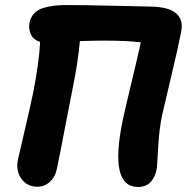

<svg xmlns="http://www.w3.org/2000/svg" viewBox="-20 -725 737 757"><path d="M127 11.2Q86.9 11.2 64.2 -20.5Q41.5 -52.2 50.8 -96.2Q55.2 -116.7 77.1 -209.7Q99.1 -302.7 110.8 -359.9Q134.3 -480 138.2 -560.1Q111.3 -567.9 101.6 -590.1Q91.8 -612.3 96.2 -634.8Q100.6 -657.2 114.3 -671.9Q127.9 -686.5 150.1 -693.4Q172.4 -700.2 194.3 -702.6Q216.3 -705.1 247.1 -705.1Q305.7 -705.1 423.1 -702.4Q540.5 -699.7 567.9 -699.2Q644 -698.7 674.3 -672.6Q704.6 -646.5 693.8 -597.2Q681.6 -534.2 653.3 -416.3Q625 -298.3 619.1 -271Q607.4 -215.3 603.5 -142.3Q599.6 -69.3 598.1 -60.1Q592.8 -27.8 574.2 -7.8Q555.7 12.2 523.9 12.2Q409.2 12.2 463.9 -251Q470.7 -284.2 496.8 -392.8Q522.9 -501.5 535.2 -558.1Q480.5 -564.9 390.1 -564.9Q356.4 -564.9 294.9 -563Q288.6 -486.3 268.1 -384.8Q259.8 -343.8 245.4 -268.8Q231 -193.8 219.7 -136Q208.5 -78.1 205.1 -63Q198.7 -28.3 177.2 -8.5Q155.8 11.2 127 11.2Z"/></svg>

Font: Shantell Sans Normal
Style: Bold Italic
Weight: 700
Italic angle: -11.31°
Designer: Stephen Nixon, Anya Danilova, Shantell Martin
Foundry: Arrow Type
Version: Version 1.006;[559af2be0]